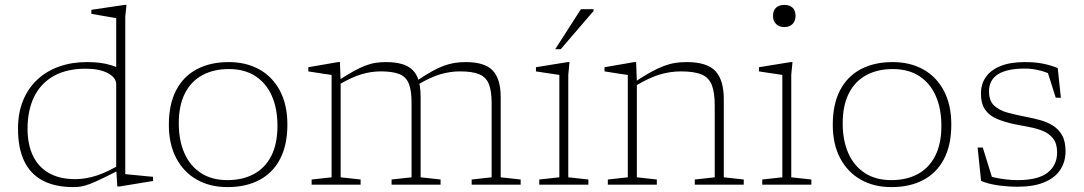

<svg xmlns="http://www.w3.org/2000/svg" viewBox="-20 -754 4426 784"><path d="M454.5 -410.5Q454.5 -436.5 420.8 -455Q387 -473.5 330 -473.5Q252.5 -473.5 199.5 -443.8Q146.5 -414 119.5 -359Q92.5 -304 92.5 -228Q92.5 -165.5 114 -119.2Q135.5 -73 179 -47.8Q222.5 -22.5 287.5 -22.5Q330 -22.5 376 -37.5Q422 -52.5 482.5 -89.5V-68Q432.5 -42 400.5 -26.5Q368.5 -11 347.5 -3Q326.5 5 311.5 7.5Q296.5 10 281 10Q204.5 10 154 -17Q103.5 -44 78.5 -97Q53.5 -150 53.5 -228.5Q53.5 -292.5 74 -343Q94.5 -393.5 132.2 -428.8Q170 -464 221.5 -482.2Q273 -500.5 335 -500.5Q365.5 -500.5 388.5 -497.5Q411.5 -494.5 434.2 -487.5Q457 -480.5 485.5 -469L454.5 -439.5V-680Q448.5 -681 429.8 -684.2Q411 -687.5 389.2 -691.2Q367.5 -695 353 -697.5V-714L489 -734H496.5L491.5 -686.5V-43Q496 -42.5 511 -41Q526 -39.5 545 -37.8Q564 -36 580.5 -34.2Q597 -32.5 605 -32V-15L468 7.5H459L454.5 -66Z M908.5 -18.5Q970.5 -18.5 1016.5 -43.2Q1062.5 -68 1087.8 -117.5Q1113 -167 1113 -240.5Q1113 -310 1090.2 -362Q1067.5 -414 1023.2 -443Q979 -472 914.5 -472Q852.5 -472 806.5 -447.2Q760.5 -422.5 735.2 -373Q710 -323.5 710 -250Q710 -181 732.8 -129Q755.5 -77 800 -47.8Q844.5 -18.5 908.5 -18.5ZM909 10Q838 10 784.2 -20.2Q730.5 -50.5 700 -107.5Q669.5 -164.5 669.5 -245Q669.5 -328 699 -385Q728.5 -442 783.5 -471.2Q838.5 -500.5 914 -500.5Q985 -500.5 1039 -470.5Q1093 -440.5 1123.2 -383.2Q1153.5 -326 1153.5 -245.5Q1153.5 -162.5 1124 -105.5Q1094.5 -48.5 1039.5 -19.2Q984.5 10 909 10Z M1371 -421.5V-30L1452.5 -21V0H1252.5V-21L1334 -30V-448Q1326 -449 1299.5 -453Q1273 -457 1239 -462.5V-479.5L1360.5 -500.5H1368ZM1697.5 -361V-30L1779 -21V0H1579V-21L1660.5 -30V-335Q1660.5 -384.5 1649.5 -412.2Q1638.5 -440 1611.2 -451.2Q1584 -462.5 1534.5 -462.5Q1496 -462.5 1456.8 -451Q1417.5 -439.5 1365 -409L1362 -425.5Q1396.5 -448 1423 -462.8Q1449.5 -477.5 1471.8 -486Q1494 -494.5 1514.5 -497.5Q1535 -500.5 1557.5 -500.5Q1608.5 -500.5 1639.5 -485.5Q1670.5 -470.5 1684 -439.8Q1697.5 -409 1697.5 -361ZM2024.5 -357.5V-30L2106 -21V0H1906V-21L1987.5 -30V-331.5Q1987.5 -382.5 1976.2 -410.8Q1965 -439 1937 -450.8Q1909 -462.5 1858 -462.5Q1818.5 -462.5 1778.2 -450.8Q1738 -439 1684.5 -407.5L1681.5 -424Q1716.5 -447.5 1743.5 -462.5Q1770.5 -477.5 1793.2 -485.8Q1816 -494 1837.2 -497.2Q1858.5 -500.5 1881 -500.5Q1960 -500.5 1992.2 -465.8Q2024.5 -431 2024.5 -357.5Z M2305.5 -500.5 2300.5 -449V-30L2382.5 -21V0H2182V-21L2264 -30V-448Q2258.5 -449 2241.5 -451.5Q2224.5 -454 2204.2 -457Q2184 -460 2168.5 -462.5V-479.5L2298 -500.5ZM2247 -553 2352 -716.5H2403.5V-709L2269.5 -553Z M2580.5 -421.5V-30L2662 -21V0H2462V-21L2543.5 -30V-448Q2535.5 -449 2509 -453Q2482.5 -457 2448.5 -462.5V-479.5L2570 -500.5H2577.5ZM2817 -21 2898.5 -30V-322.5Q2898.5 -376.5 2886.5 -407Q2874.5 -437.5 2844.5 -450Q2814.5 -462.5 2760 -462.5Q2718 -462.5 2675 -450Q2632 -437.5 2575 -403.5L2571.5 -419Q2609 -444 2637.8 -459.8Q2666.5 -475.5 2690.5 -484.5Q2714.5 -493.5 2736.8 -497Q2759 -500.5 2783.5 -500.5Q2867 -500.5 2901.2 -463.8Q2935.5 -427 2935.5 -349V-30L3017 -21V0H2817Z M3182.5 -643.5Q3162 -643.5 3149.2 -655.8Q3136.5 -668 3136.5 -689.5Q3136.5 -711.5 3149.2 -722.8Q3162 -734 3182.5 -734Q3203.5 -734 3216 -722.8Q3228.5 -711.5 3228.5 -689.5Q3228.5 -668 3216 -655.8Q3203.5 -643.5 3182.5 -643.5ZM3216 -500.5 3211 -449V-30L3293 -21V0H3092.5V-21L3174.5 -30V-448Q3169 -449 3152 -451.5Q3135 -454 3114.8 -457Q3094.5 -460 3079 -462.5V-479.5L3208.5 -500.5Z M3619.5 -18.5Q3681.5 -18.5 3727.5 -43.2Q3773.5 -68 3798.8 -117.5Q3824 -167 3824 -240.5Q3824 -310 3801.2 -362Q3778.5 -414 3734.2 -443Q3690 -472 3625.5 -472Q3563.5 -472 3517.5 -447.2Q3471.5 -422.5 3446.2 -373Q3421 -323.5 3421 -250Q3421 -181 3443.8 -129Q3466.5 -77 3511 -47.8Q3555.5 -18.5 3619.5 -18.5ZM3620 10Q3549 10 3495.2 -20.2Q3441.5 -50.5 3411 -107.5Q3380.5 -164.5 3380.5 -245Q3380.5 -328 3410 -385Q3439.5 -442 3494.5 -471.2Q3549.5 -500.5 3625 -500.5Q3696 -500.5 3750 -470.5Q3804 -440.5 3834.2 -383.2Q3864.5 -326 3864.5 -245.5Q3864.5 -162.5 3835 -105.5Q3805.5 -48.5 3750.5 -19.2Q3695.5 10 3620 10Z M4164.5 -500.5Q4207.5 -500.5 4239.2 -494Q4271 -487.5 4299 -476L4312 -355H4291L4254.5 -470L4294.5 -440Q4255.5 -459 4225 -466.5Q4194.5 -474 4165.5 -474Q4092 -474 4055.2 -450.8Q4018.5 -427.5 4018.5 -381Q4018.5 -342.5 4039.2 -323Q4060 -303.5 4093.8 -294.2Q4127.5 -285 4166.5 -277.5Q4196 -272 4225 -264.2Q4254 -256.5 4278 -242Q4302 -227.5 4316.5 -202.2Q4331 -177 4331 -136.5Q4331 -93.5 4309.5 -60.8Q4288 -28 4244.5 -9.8Q4201 8.5 4135 8.5Q4097.5 8.5 4055.8 2.8Q4014 -3 3986 -15.5L3972 -151.5H3993L4034.5 -18L4000.5 -41.5Q4017.5 -34.5 4041 -29.2Q4064.5 -24 4089.5 -21.2Q4114.5 -18.5 4134.5 -18.5Q4219 -18.5 4257.8 -49Q4296.5 -79.5 4296.5 -131.5Q4296.5 -168 4280.2 -188.5Q4264 -209 4238 -219.5Q4212 -230 4181.2 -235.5Q4150.5 -241 4121.5 -247Q4082.5 -255.5 4052 -268Q4021.5 -280.5 4003.5 -305Q3985.5 -329.5 3985.5 -372.5Q3985.5 -411 4005.8 -439.8Q4026 -468.5 4066 -484.5Q4106 -500.5 4164.5 -500.5Z"/></svg>

Font: Newsreader 9pt ExtraLight
Style: Regular
Weight: 250
Designer: Hugues Gentile
Foundry: Production Type
Version: Version 1.003